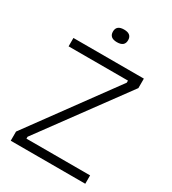

<svg xmlns="http://www.w3.org/2000/svg" viewBox="-201 -946 945 1053"><g transform="rotate(30 272.0 -419.5)"><path d="M36 0V-58L428 -594V-607H52V-660H498V-600L105 -65V-53H508V0ZM270 -759Q222 -759 222 -799Q222 -839 270 -839Q318 -839 318 -799Q318 -759 270 -759Z"/></g></svg>

Font: Bricolage Grotesque 12pt ExtraLight
Style: Regular
Weight: 200
Designer: Mathieu Triay
Foundry: Atelier Triay
Version: Version 1.001; ttfautohint (v1.8.4.7-5d5b);gftools[0.9.33.de